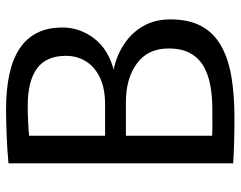

<svg xmlns="http://www.w3.org/2000/svg" viewBox="-98 -672 774 617"><g transform="rotate(-90 288.5 -364.0)"><path d="M218.6 2.9Q174 2.9 136.5 1.8Q99.1 0.6 71.6 -1.2V-723.2Q111.3 -727.1 157.8 -729Q204.3 -731 245.8 -731Q308.2 -731 356.8 -720.6Q405.3 -710.3 439.1 -688.3Q472.8 -666.4 490.4 -632.1Q508.1 -597.9 508.1 -549.9Q508.1 -492.9 472.1 -446.8Q436.1 -400.6 366.1 -383.5L373.4 -385.2Q417.3 -376.2 454.1 -352.1Q490.8 -327.9 512.5 -290.6Q534.2 -253.2 534.2 -202.7Q534.2 -142.7 512.2 -102.7Q490.2 -62.7 448.6 -39.6Q407.1 -16.4 348.9 -6.7Q290.8 2.9 218.6 2.9ZM247.2 -68.2Q287.4 -68.2 322.4 -74.7Q357.5 -81.2 384.1 -96.7Q410.8 -112.2 425.7 -139.6Q440.7 -166.9 440.7 -208.5Q440.7 -275.7 392.3 -310.8Q344 -345.9 269.2 -345.9H160.4V-68.8Q178.3 -67.8 201.2 -68Q224.1 -68.2 247.2 -68.2ZM260.5 -412.8Q312.8 -412.8 347.6 -429.6Q382.3 -446.3 399.7 -474.9Q417.1 -503.4 417.1 -538.8Q417.1 -602.3 376.1 -631.9Q335.1 -661.4 257.5 -661.4Q231.3 -661.4 204.2 -660.1Q177.1 -658.7 160.4 -656.8V-412.8Z"/></g></svg>

Font: Murecho Thin
Style: Regular
Weight: 100
Designer: Neil Summerour
Foundry: Positype
Version: Version 1.010